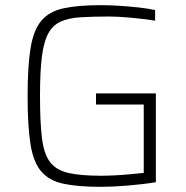

<svg xmlns="http://www.w3.org/2000/svg" viewBox="-20 -716 721 744"><path d="M371 8Q282 8 226 -4Q170 -16 139.5 -52Q109 -88 98 -158Q87 -228 87 -344Q87 -460 98.5 -530Q110 -600 140.5 -636Q171 -672 227 -684Q283 -696 371 -696Q405 -696 443.5 -693.5Q482 -691 518 -687Q554 -683 581 -677V-636Q536 -643 486 -647.5Q436 -652 404 -652Q338 -652 291 -649Q244 -646 213.5 -631.5Q183 -617 166 -584.5Q149 -552 142 -494Q135 -436 135 -344Q135 -243 142.5 -181.5Q150 -120 173.5 -88.5Q197 -57 244.5 -46Q292 -35 371 -35Q394 -35 425 -36.5Q456 -38 486 -41Q516 -44 537 -46V-311H352V-354H584V-10Q536 -2 476 3Q416 8 371 8Z"/></svg>

Font: Saira ExtraLight
Style: Regular
Weight: 200
Designer: Hector Gatti with collaboration of the Omnibus-Type team
Foundry: Omnibus-Type
Version: Version 1.100; ttfautohint (v1.8.3)